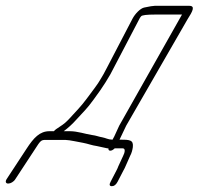

<svg xmlns="http://www.w3.org/2000/svg" viewBox="-24 -536 683 660"><path d="M626.4 -516H508.1C502.5 -516 489.7 -514 471.3 -510C458.2 -507 440.7 -489 431.6 -472L343 -302C335.1 -286 328.4 -275 323.6 -267C314.5 -252 311.7 -247 301.8 -234C285.1 -212 264.5 -182 243.8 -160C218 -133 207.7 -117 182.2 -101C171.4 -94 163.9 -89 161.5 -85H146.3C112.9 -85 92.1 -63 66.8 -24L-1.4 80C-6.8 89 -3.8 95 4.2 95C12.2 95 23.2 89 28.6 80L96.8 -24C114.6 -52 117.7 -55 131.3 -55H200.9C214.5 -55 248.9 -47 261.7 -45C278.1 -42 292.6 -36 308.6 -34L345.4 -26H348.6C348.3 -21 350.3 -18 355.1 -18C359.9 -18 365.1 -21 370.2 -26H384.6H398.2C407.8 -26 405.5 -12 399.2 0L383 35C380.6 41 378.7 46 376.3 50L356.1 89C350.6 99 352.6 104 360.6 104C368.6 104 374.6 99 380.1 89L400.3 50C403.1 45 405.8 40 408.2 34L423.2 0C428.7 -10 431.1 -20 432.6 -30C435.3 -55 422.9 -56 386.9 -56L409.8 -104L620.8 -470C638.1 -497 648.4 -516 626.4 -516ZM601.6 -486 385.8 -104 368.8 -67 362.9 -56H361.3C348.5 -56 338.8 -62 327.6 -64C314.8 -66 307.6 -70 291.6 -72C270.3 -75 243.1 -85 215.9 -85H195.1C209.8 -96 224.5 -109 237.7 -124C264.7 -154 273.4 -160 298 -194L321 -226C333.7 -244 343.2 -260 355.1 -280L455.6 -472C456.4 -474 457.9 -476 461.1 -480C464.3 -484 480.3 -486 509.9 -486Z"/></svg>

Font: MewTooHand
Style: UltimateCondIta
Weight: 400
Designer: Mew Too, Robert Jablonski
Version: Version 0.77